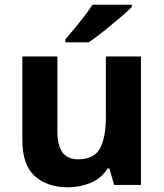

<svg xmlns="http://www.w3.org/2000/svg" viewBox="-20 -786 697 816"><path d="M579 -546V0H465L445 -70H437Q411 -28 365.5 -9Q320 10 269 10Q181 10 128 -37.5Q75 -85 75 -190V-546H224V-227Q224 -169 245 -139Q266 -109 312 -109Q380 -109 405 -155.5Q430 -202 430 -289V-546ZM540 -756Q526 -742 503 -722Q480 -702 453.5 -680Q427 -658 401.5 -638.5Q376 -619 357 -606H258V-619Q274 -638 295.5 -663.5Q317 -689 338 -716.5Q359 -744 373 -766H540Z"/></svg>

Font: Noto Sans Adlam
Style: Regular
Weight: 400
Designer: Mark Jamra, Neil Patel
Foundry: JamraPatel LLC
Version: Version 3.001